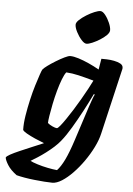

<svg xmlns="http://www.w3.org/2000/svg" viewBox="-128 -806 726 1052"><g transform="rotate(5 234.5 -280.0)"><path d="M200 200Q182 200 156 198Q130 196 101.5 193Q73 190 47 185.5Q21 181 2 176Q-32 151 -48 125.5Q-64 100 -66 85Q-64 78 -44 67Q-24 56 6 43Q36 30 70.5 15.5Q105 1 136 -12Q112 -21 85 -33Q58 -45 38 -56.5Q18 -68 16 -75Q15 -110 22 -153.5Q29 -197 39 -241Q49 -285 60.5 -322.5Q72 -360 80.5 -384.5Q89 -409 92 -413Q98 -421 117 -435Q136 -449 160.5 -464Q185 -479 206.5 -489.5Q228 -500 238 -500Q257 -500 284 -491.5Q311 -483 341 -469.5Q371 -456 399 -440L409 -500Q419 -500 438.5 -499.5Q458 -499 479 -495Q500 -491 514.5 -483Q529 -475 529 -460Q529 -457 528.5 -454Q528 -451 527 -448L444 -93Q436 -57 416 -16.5Q396 24 369 62.5Q342 101 312 132Q282 163 253 181.5Q224 200 200 200ZM220 129Q240 108 260 67Q280 26 303 -45L364 -233Q373 -259 379.5 -277Q386 -295 390 -301L385 -304Q363 -258 336 -207.5Q309 -157 282 -111.5Q255 -66 230 -35Q215 -16 195 2Q175 20 152.5 37Q130 54 109 67.5Q88 81 71 91Q84 98 111 106.5Q138 115 168 121Q198 127 220 129ZM199 -100Q204 -100 216.5 -115Q229 -130 246 -155Q263 -180 282 -210Q301 -240 319 -271.5Q337 -303 352 -330.5Q367 -358 376 -377Q326 -391 291.5 -399Q257 -407 224 -409Q214 -397 203 -368.5Q192 -340 182 -303.5Q172 -267 164.5 -230Q157 -193 152.5 -164.5Q148 -136 148 -124Q158 -115 174.5 -107.5Q191 -100 199 -100ZM320 -575Q308 -575 292 -593Q276 -611 264 -634.5Q252 -658 252 -674Q252 -686 267.5 -700.5Q283 -715 305.5 -729Q328 -743 349 -751.5Q370 -760 381 -760Q394 -760 408.5 -741.5Q423 -723 433 -699.5Q443 -676 443 -660Q443 -647 428.5 -632.5Q414 -618 393 -605Q372 -592 352 -583.5Q332 -575 320 -575Z"/></g></svg>

Font: Texturina 12pt Black
Style: Italic
Weight: 900
Italic angle: -11°
Designer: Guillermo Torres Carreño
Foundry: Omnibus-Type
Version: Version 1.002